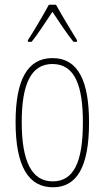

<svg xmlns="http://www.w3.org/2000/svg" viewBox="-20 -783 443 813"><path d="M217 -763H187C163 -719 119 -644 98 -613V-606H114C141 -639 177 -696 202 -733C229 -693 263 -640 291 -606H306V-613C294 -632 243 -716 217 -763ZM357 -264C357 -433 315 -537 202 -537C96 -537 46 -444 46 -266C46 -80 100 10 204 10C306 10 357 -77 357 -264ZM72 -266C72 -424 110 -512 202 -512C298 -512 331 -418 331 -265C331 -94 291 -15 203 -15C113 -15 72 -102 72 -266Z"/></svg>

Font: Noto Sans Devanagari UI ExtraCondensed Thin
Style: Regular
Weight: 100
Width: 2
Designer: Jelle Bosma - Monotype Design Team
Foundry: Monotype Imaging Inc.
Version: Version 2.004